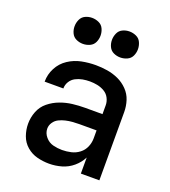

<svg xmlns="http://www.w3.org/2000/svg" viewBox="-139 -856 853 965"><g transform="rotate(20 288.0 -373.5)"><path d="M234 8Q268 8 301 -1.5Q334 -11 360.5 -33.5Q387 -56 402 -86V0H501V-365Q501 -396 491.5 -426Q482 -456 459.5 -479Q437 -502 408.5 -515Q380 -528 349 -533Q318 -538 287 -538Q249 -538 211.5 -530.5Q174 -523 141.5 -501.5Q109 -480 91 -445.5Q73 -411 73 -373V-372H173Q173 -392 183.5 -409Q194 -426 211.5 -435Q229 -444 248 -447.5Q267 -451 287 -451Q307 -451 327 -447Q347 -443 365 -432.5Q383 -422 392.5 -403.5Q402 -385 402 -365V-318H309Q276 -318 242.5 -314Q209 -310 177 -298Q145 -286 118.5 -264.5Q92 -243 79.5 -211Q67 -179 67 -145Q67 -113 78 -82Q89 -51 114 -29.5Q139 -8 170.5 0Q202 8 234 8ZM272 -79Q248 -79 224 -85Q200 -91 183 -111Q166 -131 166 -155Q166 -173 176.5 -188.5Q187 -204 203.5 -212Q220 -220 237.5 -224Q255 -228 273 -229.5Q291 -231 309 -231H402V-189Q402 -165 392.5 -142.5Q383 -120 363.5 -105Q344 -90 320 -84.5Q296 -79 272 -79ZM388 -616Q407 -616 424.5 -624Q442 -632 450 -649Q458 -666 458 -685Q458 -704 450 -721.5Q442 -739 424.5 -747Q407 -755 388 -755Q369 -755 352 -747Q335 -739 327 -721.5Q319 -704 319 -685Q319 -666 327 -649Q335 -632 352 -624Q369 -616 388 -616ZM188 -616Q207 -616 224.5 -624Q242 -632 250 -649Q258 -666 258 -685Q258 -704 250 -721.5Q242 -739 224.5 -747Q207 -755 188 -755Q169 -755 152 -747Q135 -739 127 -721.5Q119 -704 119 -685Q119 -666 127 -649Q135 -632 152 -624Q169 -616 188 -616Z"/></g></svg>

Font: Iosevka Sparkle Medium
Style: Regular
Weight: 500
Designer: Belleve Invis
Foundry: Belleve Invis
Version: Version 4.5.0; ttfautohint (v1.8.3)